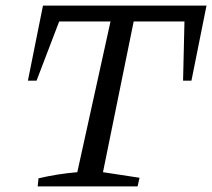

<svg xmlns="http://www.w3.org/2000/svg" viewBox="-20 -668 760 688"><path d="M720 -648 666 -379H636L641 -591H459L349 -51L480 -31L473 0H115L118 -29Q152 -37 186.5 -42.5Q221 -48 257 -51L376 -591H192L111 -379H80L134 -648Z"/></svg>

Font: Piazzolla
Style: Italic
Weight: 400
Italic angle: -11.3°
Designer: Juan Pablo del Peral
Foundry: Huerta Tipografica
Version: Version 1.330